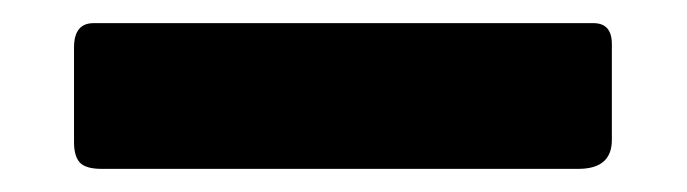

<svg xmlns="http://www.w3.org/2000/svg" viewBox="-20 6 594 166"><path d="M509 127Q509 152 480 152H68Q54 152 49 146.5Q44 141 44 129V47Q44 26 61 26H493Q509 26 509 44Z"/></svg>

Font: Libre Franklin ExtraBold
Style: Regular
Weight: 800
Designer: Pablo Impallari, Rodrigo Fuenzalida, Nhung Nguyen
Foundry: Impallari Type
Version: Version 3.000